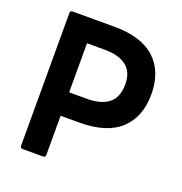

<svg xmlns="http://www.w3.org/2000/svg" viewBox="-132 -849 913 963"><g transform="rotate(20 325.0 -367.0)"><path d="M93 0Q80 0 80 -13V-721Q80 -734 93 -734H315Q460 -734 533 -667Q606 -600 606 -478Q606 -357 533 -289.5Q460 -222 315 -222H215V-13Q215 0 202 0ZM310 -609H215V-347H310Q385 -347 425.5 -379Q466 -411 466 -481Q466 -546 425.5 -577.5Q385 -609 310 -609Z"/></g></svg>

Font: LINE Seed Sans App
Style: Bold
Weight: 700
Designer: LINE VX Design & Dalton Maag Ltd & Sandoll Inc
Foundry: Dalton Maag Ltd
Version: Version 1.003